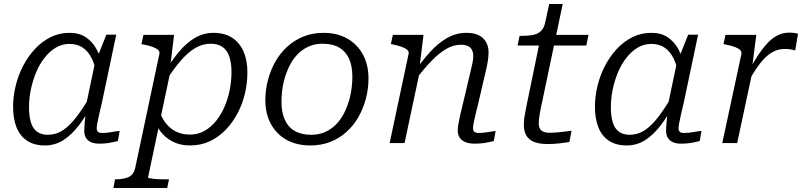

<svg xmlns="http://www.w3.org/2000/svg" viewBox="-20 -710 3984 953"><path d="M490 -376 461 -337Q452 -386 435 -420.5Q418 -455 391 -473.5Q364 -492 325 -492Q288 -492 257 -473.5Q226 -455 201 -423Q176 -391 159 -350Q142 -309 133 -265Q124 -221 124 -178Q124 -135 133 -104Q142 -73 163 -57Q184 -41 217 -41Q258 -41 291.5 -63Q325 -85 357.5 -127Q390 -169 426 -230L441 -200Q409 -137 372.5 -89Q336 -41 294.5 -14.5Q253 12 203 12Q150 12 114.5 -11.5Q79 -35 62 -78Q45 -121 45 -181Q45 -231 57.5 -283Q70 -335 94.5 -382.5Q119 -430 153.5 -467Q188 -504 231 -525.5Q274 -547 325 -547Q374 -547 407 -524.5Q440 -502 460.5 -463.5Q481 -425 490 -376ZM557 -538 486 -201Q477 -163 471 -137Q465 -111 462.5 -95.5Q460 -80 460 -73Q460 -61 466.5 -55.5Q473 -50 487 -50Q511 -50 534 -54.5Q557 -59 574 -60L565 -10Q552 -7 536.5 -3.5Q521 0 505 1.5Q489 3 471 3Q449 3 432.5 -4Q416 -11 407 -25.5Q398 -40 398 -62Q398 -74 400.5 -102.5Q403 -131 408 -165L402 -163L453 -406L458 -413L508 -538Z M543 223 551 180H554Q593 180 618 169Q643 158 651 124L771 -442Q774 -454 764.5 -462.5Q755 -471 737 -477.5Q719 -484 693 -489L682 -491L692 -537H844L825 -378L831 -380L715 170Q714 173 721.5 174.5Q729 176 741 177.5Q753 179 766.5 179.5Q780 180 793 180H819L810 223ZM734 -141 766 -179Q776 -137 797 -106.5Q818 -76 849.5 -59Q881 -42 923 -42Q963 -42 995.5 -60.5Q1028 -79 1053 -110.5Q1078 -142 1095 -181.5Q1112 -221 1120.5 -265.5Q1129 -310 1129 -352Q1129 -397 1118.5 -428.5Q1108 -460 1085 -476.5Q1062 -493 1026 -493Q985 -493 949 -471.5Q913 -450 878.5 -410.5Q844 -371 807 -314L794 -346Q830 -407 867.5 -452Q905 -497 947.5 -522Q990 -547 1039 -547Q1095 -547 1132.5 -522.5Q1170 -498 1189 -454Q1208 -410 1208 -350Q1208 -299 1196 -247Q1184 -195 1159.5 -148.5Q1135 -102 1100.5 -66Q1066 -30 1021.5 -9Q977 12 923 12Q874 12 836.5 -7.5Q799 -27 773.5 -61.5Q748 -96 734 -141Z M1701 -178Q1711 -202 1717 -227Q1723 -252 1726 -278.5Q1729 -305 1729 -329Q1729 -382 1712.5 -418.5Q1696 -455 1663.5 -474Q1631 -493 1581 -493Q1548 -493 1520.5 -482.5Q1493 -472 1471 -453.5Q1449 -435 1432.5 -410Q1416 -385 1405 -356Q1395 -333 1389 -307.5Q1383 -282 1380 -256Q1377 -230 1377 -205Q1377 -153 1393.5 -116Q1410 -79 1443 -60Q1476 -41 1525 -41Q1558 -41 1585.5 -51.5Q1613 -62 1635 -80.5Q1657 -99 1673.5 -124Q1690 -149 1701 -178ZM1297 -212Q1297 -264 1310 -313Q1323 -362 1347 -404.5Q1371 -447 1406.5 -479Q1442 -511 1487 -529Q1532 -547 1585 -547Q1653 -547 1703 -519Q1753 -491 1781 -440Q1809 -389 1809 -321Q1809 -269 1796 -220Q1783 -171 1759 -129Q1735 -87 1699.5 -55Q1664 -23 1619 -5.5Q1574 12 1521 12Q1453 12 1403 -15.5Q1353 -43 1325 -94Q1297 -145 1297 -212Z M1914 0H1988L2067 -371L2063 -381L2082 -537H1930L1920 -491L1931 -489Q1956 -484 1974 -477.5Q1992 -471 2001.5 -462.5Q2011 -454 2008 -442ZM2353 -193 2390 -352Q2397 -380 2401 -404.5Q2405 -429 2405 -450Q2405 -494 2377.5 -520.5Q2350 -547 2295 -547Q2244 -547 2198.5 -521Q2153 -495 2111.5 -448.5Q2070 -402 2029 -342L2042 -313Q2084 -369 2122 -408Q2160 -447 2195.5 -467.5Q2231 -488 2267 -488Q2300 -488 2314.5 -473.5Q2329 -459 2329 -433Q2329 -417 2325.5 -399Q2322 -381 2315 -353L2280 -205Q2270 -164 2264 -137.5Q2258 -111 2255 -93.5Q2252 -76 2252 -62Q2252 -40 2262.5 -25.5Q2273 -11 2291.5 -4Q2310 3 2335 3Q2352 3 2369 1.5Q2386 0 2402 -3.5Q2418 -7 2431 -10L2440 -60Q2430 -59 2416 -56.5Q2402 -54 2386.5 -52Q2371 -50 2355 -50Q2342 -50 2335 -55.5Q2328 -61 2328 -73Q2328 -82 2330.5 -96.5Q2333 -111 2338.5 -134.5Q2344 -158 2353 -193Z M2698 5Q2659 5 2632.5 -5Q2606 -15 2593 -36.5Q2580 -58 2580 -92Q2580 -113 2585 -141Q2590 -169 2596 -198L2663 -523L2706 -537H2901L2890 -484H2549L2559 -532H2569Q2602 -532 2625.5 -536.5Q2649 -541 2664.5 -555.5Q2680 -570 2686 -598L2706 -690H2773L2665 -176Q2662 -162 2659.5 -147.5Q2657 -133 2655.5 -120.5Q2654 -108 2654 -99Q2654 -73 2667.5 -62Q2681 -51 2708 -51Q2726 -51 2747.5 -53Q2769 -55 2788 -57.5Q2807 -60 2817 -61L2806 -5Q2786 -2 2757.5 1.5Q2729 5 2698 5Z M3378 -376 3349 -337Q3340 -386 3323 -420.5Q3306 -455 3279 -473.5Q3252 -492 3213 -492Q3176 -492 3145 -473.5Q3114 -455 3089 -423Q3064 -391 3047 -350Q3030 -309 3021 -265Q3012 -221 3012 -178Q3012 -135 3021 -104Q3030 -73 3051 -57Q3072 -41 3105 -41Q3146 -41 3179.5 -63Q3213 -85 3245.5 -127Q3278 -169 3314 -230L3329 -200Q3297 -137 3260.5 -89Q3224 -41 3182.5 -14.5Q3141 12 3091 12Q3038 12 3002.5 -11.5Q2967 -35 2950 -78Q2933 -121 2933 -181Q2933 -231 2945.5 -283Q2958 -335 2982.5 -382.5Q3007 -430 3041.5 -467Q3076 -504 3119 -525.5Q3162 -547 3213 -547Q3262 -547 3295 -524.5Q3328 -502 3348.5 -463.5Q3369 -425 3378 -376ZM3445 -538 3374 -201Q3365 -163 3359 -137Q3353 -111 3350.5 -95.5Q3348 -80 3348 -73Q3348 -61 3354.5 -55.5Q3361 -50 3375 -50Q3399 -50 3422 -54.5Q3445 -59 3462 -60L3453 -10Q3440 -7 3424.5 -3.5Q3409 0 3393 1.5Q3377 3 3359 3Q3337 3 3320.5 -4Q3304 -11 3295 -25.5Q3286 -40 3286 -62Q3286 -74 3288.5 -102.5Q3291 -131 3296 -165L3290 -163L3341 -406L3346 -413L3396 -538Z M3565 0H3639L3719 -374L3713 -375L3734 -537H3581L3571 -491L3582 -489Q3607 -484 3625.5 -477.5Q3644 -471 3653 -462.5Q3662 -454 3660 -442ZM3941 -542Q3938 -544 3925.5 -546Q3913 -548 3897 -548Q3864 -548 3836.5 -533Q3809 -518 3784 -490Q3759 -462 3734 -422Q3709 -382 3680 -331L3696 -308Q3719 -348 3740 -378Q3761 -408 3782 -427.5Q3803 -447 3826 -457Q3849 -467 3876 -467Q3891 -467 3903.5 -465Q3916 -463 3927 -460Z"/></svg>

Font: Roboto Serif Light
Style: Italic
Weight: 300
Italic angle: -10°
Version: Version 1.007